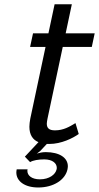

<svg xmlns="http://www.w3.org/2000/svg" viewBox="-20 -653 457 882"><path d="M202.5 -500H131.7L118.3 -437.5H189.2L119.2 -108.3C116.7 -94.2 115 -82.5 115 -70.8C115 -33.3 130.8 -10.8 156.7 0L94.2 66.7L118.3 91.7C131.7 83.3 156.7 79.2 183.3 79.2C221.7 79.2 240.8 97.5 240.8 117.5C240.8 120 240.8 122.5 240 125C235 148.3 206.7 170.8 163.3 170.8C125 170.8 105.8 152.5 105.8 132.5C105.8 130 105.8 127.5 106.7 125H56.7C55.8 130 55 135 55 139.2C55 179.2 93.3 208.3 155.8 208.3C226.7 208.3 280 172.5 290 125C290.8 120 291.7 115 291.7 110.8C291.7 71.7 253.3 45.8 190 45.8C174.2 45.8 160 49.2 149.2 52.5C157.5 46.7 166.7 40 171.7 33.3L195 8.3H206.7C261.7 8.3 315 -18.3 341.7 -37.5L326.7 -87.5C299.2 -70.8 271.7 -54.2 232.5 -54.2C205 -54.2 195 -65 195 -85C195 -91.7 196.7 -99.2 198.3 -108.3L268.3 -437.5H401.7L415 -500H281.7L310 -633.3H230.8Z"/></svg>

Font: BoonHome
Style: Book Oblique
Weight: 400
Italic angle: -12°
Designer: Sungsit Sawaiwan
Foundry: Sungsit Sawaiwan
Version: Version 0.2